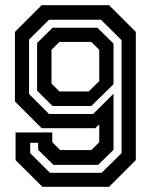

<svg xmlns="http://www.w3.org/2000/svg" viewBox="-20 -720 581 740"><path d="M400.5 -700 503.5 -597V-103L400.5 0H143.5L40 -103V-209.5H181.5V-172L212 -141.5H332L362.5 -172V-241L347.5 -226H140.5L37.5 -329V-597L140.5 -700ZM355.5 -613 417.5 -552V-395.5L332 -311.5H182.5L123 -370.5V-554.5L182.5 -613ZM332 -558.5H209L178.5 -528V-398L209 -367.5H322L362.5 -407.5V-528ZM369 -644H169L92 -567.5V-357.5L169 -280.5H338.5L417.5 -358.5V-142.5L358 -84.5H186L127 -142.5V-169.5H96.5V-129.5L172.5 -54H371.5L448.5 -129.5V-565Z"/></svg>

Font: Tourney Thin SemiBold
Style: Regular
Weight: 600
Version: Version 1.015